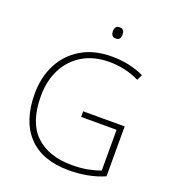

<svg xmlns="http://www.w3.org/2000/svg" viewBox="-161 -1029 1044 1161"><g transform="rotate(20 361.0 -449.0)"><path d="M375 -355H642V-34Q592 -12 534.5 -1Q477 10 414 10Q242 10 152.5 -85.5Q63 -181 63 -355Q63 -462 106 -545.5Q149 -629 230.5 -677.5Q312 -726 425 -726Q483 -726 535 -715Q587 -704 634 -682L617 -646Q569 -669 520.5 -679.5Q472 -690 424 -690Q324 -690 252 -647Q180 -604 141.5 -528.5Q103 -453 103 -356Q103 -186 187 -106Q271 -26 420 -26Q476 -26 521 -34.5Q566 -43 603 -57V-319H375ZM408 -908Q427 -908 433.5 -898Q440 -888 440 -872Q440 -856 433.5 -846Q427 -836 408 -836Q392 -836 385 -846Q378 -856 378 -872Q378 -888 385 -898Q392 -908 408 -908Z"/></g></svg>

Font: Noto Sans Arabic UI XLt
Style: Regular
Weight: 200
Designer: Monotype Design Team, Nadine Chahine and Nizar Qandah
Foundry: Monotype Imaging Inc.
Version: Version 2.010; ttfautohint (v1.8.4.7-5d5b)